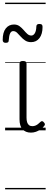

<svg xmlns="http://www.w3.org/2000/svg" viewBox="-38 -968 359 1426"><path d="M192 17Q171 17 155.5 10.5Q140 4 129 -8Q118 -20 112.5 -38.5Q107 -57 107 -82V-496Q107 -506 113 -510.5Q119 -515 132 -515Q146 -515 152.5 -510.5Q159 -506 159 -496V-94Q159 -74 163.5 -60Q168 -46 177.5 -38.5Q187 -31 202 -31Q213 -31 223 -34.5Q233 -38 243 -45.5Q253 -53 263 -63Q269 -69 275.5 -68Q282 -67 288 -59Q293 -54 295 -48Q297 -42 292 -35Q281 -20 264.5 -8Q248 4 229.5 10.5Q211 17 192 17ZM193 -655Q167 -655 148.5 -667.5Q130 -680 116 -696Q102 -712 89 -724.5Q76 -737 60 -737Q45 -737 37 -720Q29 -703 27 -669Q27 -659 22 -654.5Q17 -650 4 -650Q-18 -650 -18 -671Q-18 -728 5 -757Q28 -786 66 -786Q90 -786 107 -773.5Q124 -761 137.5 -745Q151 -729 164.5 -716.5Q178 -704 195 -704Q210 -704 220.5 -721Q231 -738 232 -771Q232 -790 254 -790Q268 -790 273 -785Q278 -780 278 -768Q278 -715 255 -685Q232 -655 193 -655ZM0 428H301V438H0ZM0 -20H301V0H0ZM0 -505H301V-500H0ZM0 -948H301V-938H0Z"/></svg>

Font: Playwrite US Modern Guides
Style: Regular
Weight: 400
Designer: Veronika Burian, José Scaglione
Foundry: TypeTogether
Version: Version 1.003